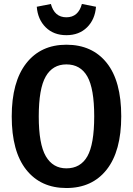

<svg xmlns="http://www.w3.org/2000/svg" viewBox="-20 -931 668 966"><path d="M165 -897 236 -911Q254 -844 314 -844Q374 -844 392 -911L463 -897Q458 -833 418 -793.5Q378 -754 314 -754Q250 -754 210 -793.5Q170 -833 165 -897ZM314 -706Q444 -706 517 -614.5Q590 -523 590 -346Q590 -171 517 -78Q444 15 314 15Q185 15 112 -77Q39 -169 39 -345Q39 -519 112 -612.5Q185 -706 314 -706ZM314 -607Q245 -607 210 -546Q175 -485 175 -345Q175 -206 210.5 -145Q246 -84 314 -84Q385 -84 419.5 -144.5Q454 -205 454 -346Q454 -485 419.5 -546Q385 -607 314 -607Z"/></svg>

Font: Fira Sans Condensed Medium
Style: Regular
Weight: 500
Width: 3
Designer: Carrois Corporate & Edenspiekermann AG
Foundry: Carrois Corporate GbR & Edenspiekermann AG
Version: Version 4.203;PS 004.203;hotconv 1.0.88;makeotf.lib2.5.64775